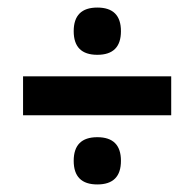

<svg xmlns="http://www.w3.org/2000/svg" viewBox="-20 -582 515 508"><path d="M237.5 -437Q175 -437 175 -499.5Q175 -562 237.5 -562Q300 -562 300 -499.5Q300 -437 237.5 -437ZM237.5 -94Q175 -94 175 -156.5Q175 -219 237.5 -219Q300 -219 300 -156.5Q300 -94 237.5 -94ZM41 -380H433V-277H41Z"/></svg>

Font: Khand Semibold
Style: Regular
Weight: 600
Designer: Devanagari: Sanchit Sawaria, Jyotish Sonowal; Latin: Satya Rajpurohit
Foundry: Indian Type Foundry
Version: Version 1.100;PS 1.0;hotconv 1.0.78;makeotf.lib2.5.61930; tt